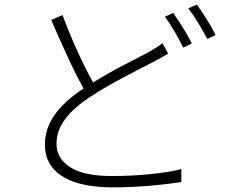

<svg xmlns="http://www.w3.org/2000/svg" viewBox="-20 -784 996 829"><path d="M706 -553Q694 -545 680 -537Q666 -529 648 -520Q623 -507 590 -490Q557 -473 520 -453.5Q483 -434 444.5 -412Q406 -390 370 -366Q299 -320 261.5 -270Q224 -220 224 -163Q224 -100 283 -62Q342 -24 463 -24Q503 -24 545.5 -26Q588 -28 627.5 -32Q667 -36 702.5 -41.5Q738 -47 763 -54V2Q738 6 705 10Q672 14 633.5 17.5Q595 21 552.5 23Q510 25 466 25Q402 25 348.5 14.5Q295 4 256 -18.5Q217 -41 195.5 -76Q174 -111 174 -159Q174 -228 215.5 -287.5Q257 -347 341 -402Q325 -430 307.5 -465Q290 -500 272 -539Q254 -578 236 -618.5Q218 -659 201 -698L250 -719Q280 -638 315 -561.5Q350 -485 382 -428Q416 -449 450.5 -468.5Q485 -488 517 -504.5Q549 -521 577 -535.5Q605 -550 626 -561Q643 -572 656 -579.5Q669 -587 681 -598ZM728 -728Q746 -702 769.5 -665Q793 -628 808 -596L771 -578Q757 -608 734.5 -646.5Q712 -685 692 -712ZM830 -764Q840 -751 851 -734Q862 -717 873.5 -699Q885 -681 894.5 -664Q904 -647 911 -633L875 -616Q858 -648 836 -684.5Q814 -721 793 -748Z"/></svg>

Font: Kinto Sans Light
Style: Regular
Weight: 300
Designer: Authors: Ryoko NISHIZUKA  (kana & ideographs); Paul D. Hunt (Latin, Greek & Cyrillic); Wenlong ZHANG  (bopomofo); Sandol
Foundry: Adobe Systems Incorporated, ookami Inc.
Version: Version 0.001